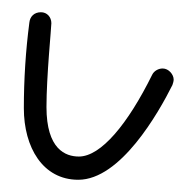

<svg xmlns="http://www.w3.org/2000/svg" viewBox="-20 -274 304 314"><path d="M19 -97C19 -33 50 20 108 20C177 20 239 -89 262 -135C263 -138 264 -141 264 -144C264 -152 256 -162 246 -162C239 -162 232 -158 229 -152C189 -71 145 -18 109 -18C87 -18 56 -30 56 -99C56 -149 64 -229 64 -236C64 -246 57 -254 47 -254C36 -254 29 -247 28 -237C22 -191 19 -144 19 -97Z"/></svg>

Font: Sacramento
Style: Regular
Weight: 400
Designer: Astigmatic (AOETI)
Foundry: Astigmatic (AOETI)
Version: Version 1.000